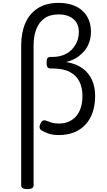

<svg xmlns="http://www.w3.org/2000/svg" viewBox="-20 -918 740 1332"><path d="M170 394Q148 394 137.5 387.5Q127 381 127 368V-602Q127 -690 155 -756Q183 -822 241 -860Q299 -898 387 -898Q438 -898 479.5 -884.5Q521 -871 550.5 -844.5Q580 -818 595.5 -781Q611 -744 611 -696Q611 -670 605.5 -646.5Q600 -623 589.5 -601.5Q579 -580 563.5 -562.5Q548 -545 529 -530Q510 -515 487 -504.5Q464 -494 438 -488Q510 -476 554 -443Q598 -410 619 -361.5Q640 -313 640 -253Q640 -190 623 -139.5Q606 -89 573 -53.5Q540 -18 493.5 0.5Q447 19 388 19Q346 19 316 8.5Q286 -2 267 -14Q257 -21 255 -32.5Q253 -44 260 -59Q268 -77 278.5 -81.5Q289 -86 302 -80Q316 -75 336.5 -68Q357 -61 388 -61Q426 -61 456.5 -74Q487 -87 508.5 -112Q530 -137 541 -172.5Q552 -208 552 -253Q552 -309 531 -352Q510 -395 464 -419Q418 -443 341 -443H331Q316 -443 309.5 -452Q303 -461 303 -483Q303 -506 309.5 -514.5Q316 -523 331 -523H345Q372 -523 395.5 -528.5Q419 -534 439.5 -545Q460 -556 476 -572Q492 -588 503.5 -607.5Q515 -627 521 -649Q527 -671 527 -697Q527 -735 510 -762Q493 -789 461.5 -803.5Q430 -818 387 -818Q325 -818 286.5 -789.5Q248 -761 230.5 -712Q213 -663 213 -602V368Q213 381 202 387.5Q191 394 170 394Z"/></svg>

Font: Playwrite HR Lijeva
Style: Regular
Weight: 400
Designer: Veronika Burian, José Scaglione
Foundry: TypeTogether
Version: Version 1.002